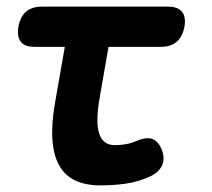

<svg xmlns="http://www.w3.org/2000/svg" viewBox="-20 -550 640 580"><path d="M487.1 -530Q516.9 -530 529.6 -514.7Q542.3 -499.4 537.2 -469.6Q531.8 -439.8 514.1 -424.1Q496.3 -408.5 466.5 -408.5H83.9Q54.8 -408.5 42.8 -423.8Q30.8 -439.1 35.5 -468.2Q40.6 -498.7 58.3 -514.3Q76.1 -530 106.6 -530ZM392.4 -124.3Q423.8 -137.4 441.7 -129.5Q459.5 -121.5 468.9 -97.6Q479 -70.6 469.4 -49.9Q459.8 -29.2 433.5 -17.1Q397 -0.4 359.9 4.8Q322.9 10 283 10Q239.3 10 208.1 -4.4Q176.9 -18.8 159.3 -49.5Q141.8 -80.2 138.3 -127.5Q134.9 -174.8 146.3 -239.9L197 -530H329L281.3 -256.2Q267.9 -180.7 279.8 -146.1Q291.6 -111.5 326.6 -111.5Q342.4 -111.5 358.8 -114.2Q375.1 -116.8 392.4 -124.3Z"/></svg>

Font: Maple Mono
Style: Italic
Weight: 400
Italic angle: -10°
Monospace: yes
Designer: subframe7536
Version: Version 7.300